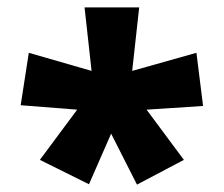

<svg xmlns="http://www.w3.org/2000/svg" viewBox="-20 -819 606 520"><path d="M357 -799H209L228 -627L58 -676L36 -534L189 -522L88 -386L221 -320L281 -457L351 -319L478 -386L377 -522L530 -532L512 -676L338 -627Z"/></svg>

Font: Noto Sans Sinhala Black
Style: Regular
Weight: 900
Designer: Jelle Bosma - Monotype Design Team
Foundry: Monotype Imaging Inc.
Version: Version 2.006